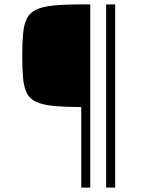

<svg xmlns="http://www.w3.org/2000/svg" viewBox="-20 -708 649 872"><path d="M349 144V-222Q272 -222 222.5 -227Q173 -232 144 -245.5Q115 -259 102 -284.5Q89 -310 85 -351.5Q81 -393 81 -454Q81 -515 85 -556.5Q89 -598 102 -624Q115 -650 144 -664Q173 -678 222.5 -683Q272 -688 349 -688H390V144ZM462 144V-688H503V144Z"/></svg>

Font: Saira SemiExpanded ExtraLight
Style: Regular
Weight: 250
Width: 6
Designer: Hector Gatti with collaboration of the Omnibus-Type team
Foundry: Omnibus-Type
Version: Version 1.101